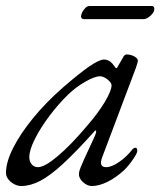

<svg xmlns="http://www.w3.org/2000/svg" viewBox="-26 -608 537 642"><path d="M45 14Q33 14 21 7.5Q9 1 1.5 -9Q-6 -19 -6 -30Q-6 -66 18 -113.5Q42 -161 85 -213.5Q128 -266 184 -315Q238 -362 272 -385.5Q306 -409 322 -409Q338 -409 350 -395Q364 -377 362.5 -378.5Q361 -380 362 -380Q364 -380 365.5 -381.5Q367 -383 368 -386Q382 -410 385 -415Q388 -420 385 -416Q391 -426 397 -426Q406 -426 415 -423Q424 -420 429.5 -415Q435 -410 435 -405Q435 -400 428 -380L316 -83Q303 -49 329 -49Q347 -49 372.5 -66.5Q398 -84 417 -109Q419 -111 421.5 -112.5Q424 -114 426 -114Q430 -114 431.5 -111.5Q433 -109 433 -103Q433 -96 419 -75.5Q405 -55 390 -40Q362 -14 333.5 0Q305 14 281 14Q271 14 261 8Q251 2 244.5 -7Q238 -16 238 -25Q238 -36 244 -48Q240 -39 243.5 -48Q247 -57 255.5 -76Q264 -95 274 -116Q284 -137 291 -153Q296 -164 295.5 -169.5Q295 -175 289 -168Q228 -100 184.5 -60Q141 -20 108 -3Q75 14 45 14ZM101 -49Q123 -49 166.5 -85.5Q210 -122 265 -187Q303 -231 325 -268Q347 -305 347 -323Q347 -331 334 -342Q328 -347 321 -350Q314 -353 309 -353Q291 -353 259.5 -335Q228 -317 202 -292Q169 -260 139 -220Q109 -180 90.5 -143Q72 -106 72 -83Q72 -68 80 -58.5Q88 -49 101 -49ZM254 -544Q250 -544 247.5 -546.5Q245 -549 245 -553Q245 -559 249 -567Q253 -575 259.5 -581.5Q266 -588 274 -588H481Q490 -588 490 -578Q490 -570 483.5 -562Q477 -554 469 -549Q461 -544 454 -544Z"/></svg>

Font: EB Garamond
Style: Italic
Weight: 400
Italic angle: -17.2°
Designer: Georg Duffner and Octavio Pardo
Foundry: Georg Duffner
Version: Version 1.001